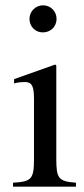

<svg xmlns="http://www.w3.org/2000/svg" viewBox="-20 -703 318 723"><path d="M266 0V-15C200 -20 192 -31 192 -105V-456L188 -460L33 -405V-389C51 -394 66 -394 75 -394C100 -394 108 -378 108 -331V-104C108 -28 98 -19 29 -15V0ZM193 -632C193 -660 171 -683 142 -683C114 -683 91 -660 91 -632C91 -603 113 -581 141 -581C171 -581 193 -603 193 -632Z"/></svg>

Font: XITS Math
Style: Regular
Weight: 400
Designer: MicroPress Inc., with final additions and corrections provided by Coen Hoffman, Elsevier (retired)
Version: Version 1.302